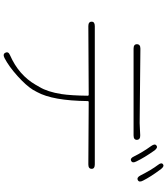

<svg xmlns="http://www.w3.org/2000/svg" viewBox="47 -920 905 1040"><g transform="rotate(90 500.0 -399.5)"><path d="M294 29Q272 40 265 24Q257 8 279 -1Q386 -48 439 -140Q445 -151 451 -161Q477 -204 489 -279Q497 -332 498 -422Q498 -427 493 -427L121 -425Q97 -425 97 -443Q97 -460 121 -460H870Q894 -460 894 -443Q894 -425 870 -425L532 -427Q527 -427 527 -422Q525 -232 478 -147Q472 -136 466 -125Q443 -88 391.5 -41.5Q340 5 294 29ZM851 -657Q837 -650 827 -672Q804 -719 770 -766Q756 -786 768 -794Q779 -803 794 -784Q833 -729 854 -685Q865 -664 851 -657ZM243 -670Q219 -670 219 -688Q219 -707 243 -707L646 -703Q658 -703 670 -704L712 -706Q736 -707 737 -688Q737 -670 713 -670ZM955 -693Q941 -686 930 -707Q899 -768 873 -802Q858 -821 869 -829Q880 -838 895 -819Q937 -763 958 -721Q969 -700 955 -693Z"/></g></svg>

Font: Resource Han Rounded JP ExtraLight
Style: Regular
Weight: 250
Designer: Cyano Hao (round all glyphs); Ryoko NISHIZUKA 西塚涼子 (kana, bopomofo & ideographs); Paul D. Hunt (Latin, Greek & Cyrillic)
Foundry: Cyano Hao
Version: 0.990